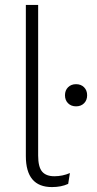

<svg xmlns="http://www.w3.org/2000/svg" viewBox="-20 -750 394 780"><path d="M135 -730V-118Q135 -72 151 -53Q167 -34 201 -34Q234 -34 264 -47L257 -3Q229 10 191 10Q85 10 85 -116V-730ZM256.5 -395.5Q269 -408 289 -408Q309 -408 321.5 -395.5Q334 -383 334 -363Q334 -343 321.5 -330.5Q309 -318 289 -318Q269 -318 256.5 -330.5Q244 -343 244 -363Q244 -383 256.5 -395.5Z"/></svg>

Font: Elaine Sans Light
Style: Regular
Weight: 300
Designer: Wei Huang
Foundry: Wei Huang
Version: Version 2.001;December 24, 2019;FontCreator 12.0.0.2547 64-b